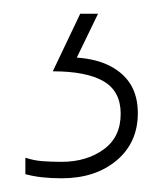

<svg xmlns="http://www.w3.org/2000/svg" viewBox="-20 -20 245 280"><path d="M181 145Q181 188 150 214Q119 240 70 240Q54 240 41 238.5Q28 237 17 234V210Q29 214 41.5 215Q54 216 70 216Q106 216 131 198Q156 180 156 146Q156 113 131 98.5Q106 84 57 84L97 0H123L92 64Q121 66 141 76.5Q161 87 171 104Q181 121 181 145Z"/></svg>

Font: Noto Sans Khmer SemiCondensed Thin
Style: Regular
Weight: 250
Width: 4
Designer: Danh Hong and the Monotype Design Team
Foundry: Monotype Imaging Inc.
Version: Version 2.004